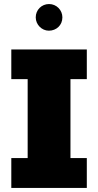

<svg xmlns="http://www.w3.org/2000/svg" viewBox="-20 -931 486 951"><path d="M223 -911C186 -911 157 -882 157 -845C157 -809 187 -779 222 -779C259 -779 289 -806 289 -845C289 -881 260 -911 223 -911ZM410 -539V-686H36V-539H117V-148H36V0H410V-148H329V-539Z"/></svg>

Font: Chivo Light
Style: Bold
Weight: 900
Designer: Hector Gatti
Foundry: Omnibus-Type
Version: Version 1.003;PS 001.003;hotconv 1.0.70;makeotf.lib2.5.58329